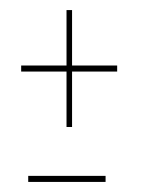

<svg xmlns="http://www.w3.org/2000/svg" viewBox="-20 -468 286 381"><path d="M112 -216H123V-326H212.5V-338H123V-448H112V-338H22V-326H112ZM36 -107H189.5V-119H36Z"/></svg>

Font: Anybody Expanded Thin
Style: Regular
Weight: 250
Width: 7
Version: Version 1.113;gftools[0.9.25]